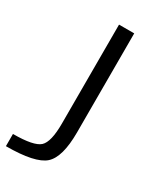

<svg xmlns="http://www.w3.org/2000/svg" viewBox="-213 -589 740 877"><g transform="rotate(30 157.5 -150.5)"><path d="M224.6 -519.5V2.9Q224.6 133.8 176.3 176.8Q127.9 219.7 -25.4 219.7V155.3Q84 155.3 114.3 127.4Q144.5 99.6 144.5 2.9V-519.5Z"/></g></svg>

Font: Gen Shin Gothic Normal
Style: Regular
Weight: 300
Designer: [Source Han Sans]
Ryoko NISHIZUKA  (kana & ideographs); Paul D. Hunt (Latin, Greek & Cyrillic); Wenlong ZHANG  (bopomofo
Version: Version 1.002.20150607